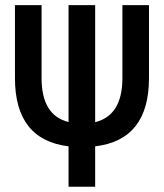

<svg xmlns="http://www.w3.org/2000/svg" viewBox="-20 -713 626 733"><path d="M241.7 -247.1C172.9 -264.2 138.7 -319.8 138.7 -415V-693.4H37.1V-415C37.1 -256.8 106 -170.9 241.7 -154.3V0H343.3V-154.3C480 -170.4 548.8 -256.8 548.8 -415V-693.4H447.3V-415C447.3 -319.8 412.6 -263.7 343.3 -246.6V-693.4H241.7Z"/></svg>

Font: Cascadia Mono NF
Style: Regular
Weight: 400
Monospace: yes
Designer: Aaron Bell
Foundry: Saja Typeworks
Version: Version 2404.023